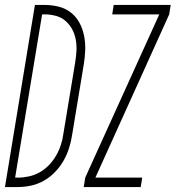

<svg xmlns="http://www.w3.org/2000/svg" viewBox="-50 -755 709 775"><path d="M-30 0 91 -735H130Q160 -735 187.5 -728Q215 -721 236.5 -704Q258 -687 271 -662.5Q284 -638 289.5 -610Q295 -582 294 -553Q293 -524 288 -494L241 -210Q237 -183 228.5 -156.5Q220 -130 206 -105.5Q192 -81 171.5 -60Q151 -39 126 -25Q101 -11 74 -5.5Q47 0 21 0ZM11 -38H22Q44 -38 67 -43Q90 -48 111 -60Q132 -72 148.5 -89.5Q165 -107 177 -128Q189 -149 196 -171Q203 -193 206 -216L253 -500Q257 -524 258.5 -547.5Q260 -571 256 -594Q252 -617 241.5 -636.5Q231 -656 214.5 -670.5Q198 -685 175.5 -691Q153 -697 130 -697H120ZM288 0 294 -38 593 -697H403L409 -735H639L633 -697L335 -38H524L518 0Z"/></svg>

Font: Iosevka XLt Ex Obl
Style: Regular
Weight: 200
Width: 7
Italic angle: -9°
Monospace: yes
Designer: Belleve Invis
Foundry: Belleve Invis
Version: Version 32.5.0; ttfautohint (v1.8.4)